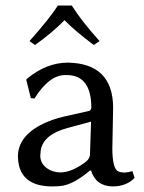

<svg xmlns="http://www.w3.org/2000/svg" viewBox="-20 -666 521 696"><path d="M240.2 -646Q273.9 -591.8 340.8 -517.1L319.8 -502.9Q249 -556.2 213.9 -592.8Q168.9 -546.9 106.9 -502.9L86.9 -517.1Q159.2 -598.1 189.9 -646ZM310.1 -225.1 225.1 -202.1Q138.2 -178.7 127.9 -122.6Q126.5 -112.3 126 -102.1Q126 -67.4 161.6 -49.3Q179.7 -41 200.2 -41Q240.7 -41.5 292 -80.1Q305.7 -91.8 306.2 -106ZM310.1 -47.9H306.2Q249.5 0 207 7.3Q190.4 9.8 169.9 9.8Q68.8 9.8 49.3 -64Q45.4 -80.1 44.9 -98.1Q44.9 -173.8 138.2 -218.3Q170.9 -233.9 210.9 -243.2L304.2 -264.2Q310.5 -268.1 311 -275.9Q311 -387.2 231 -393.6Q223.6 -394 214.8 -394Q157.2 -392.6 105 -309.1L91.8 -310.1L75.2 -377L78.1 -380.9Q147.9 -438.5 225.1 -439Q388.7 -436.5 390.1 -276.9Q390.1 -272.5 389.2 -231Q387.2 -144.5 387.2 -126Q387.7 -63.5 403.8 -47.9Q412.6 -40.5 433.1 -40.5Q445.8 -41 460 -45.9L467.8 -21Q438 9.8 388.2 9.8Q327.6 8.8 310.1 -47.9Z"/></svg>

Font: Linux Biolinum O
Style: Regular
Weight: 400
Designer: Philipp H. Poll
Foundry: Philipp H. Poll
Version: Version 1.0.4